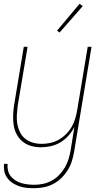

<svg xmlns="http://www.w3.org/2000/svg" viewBox="-23 -766 543 1009"><path d="M157 223Q136 223 116 221Q96 219 77.5 212.5Q59 206 43 195.5Q27 185 15.5 169.5Q4 154 0 135Q-4 116 -2 95H17Q15 113 19 130Q23 147 33.5 160Q44 173 58 182Q72 191 88.5 196Q105 201 123 203Q141 205 158 205Q181 205 204 200Q227 195 248.5 183.5Q270 172 287.5 154Q305 136 317.5 114.5Q330 93 337 70.5Q344 48 348 25L368 -99Q356 -75 337 -53.5Q318 -32 294.5 -18Q271 -4 244.5 2Q218 8 192 8Q165 8 140.5 1Q116 -6 96.5 -21.5Q77 -37 65 -59.5Q53 -82 49 -107.5Q45 -133 46 -159.5Q47 -186 51 -213L102 -520H122L70 -210Q67 -186 65.5 -162Q64 -138 68 -115Q72 -92 82 -71.5Q92 -51 109.5 -37Q127 -23 149.5 -16.5Q172 -10 196 -10Q218 -10 241.5 -15Q265 -20 286 -32Q307 -44 324.5 -61.5Q342 -79 354 -100Q366 -121 372.5 -143.5Q379 -166 383 -189L438 -520H458L367 28Q363 53 355.5 78Q348 103 334 126Q320 149 300.5 168.5Q281 188 257 200.5Q233 213 207.5 218Q182 223 157 223ZM290 -595 277 -605 395 -746 412 -734Z"/></svg>

Font: Iosevka Thin
Style: Italic
Weight: 100
Italic angle: -9°
Monospace: yes
Designer: Belleve Invis
Foundry: Belleve Invis
Version: Version 32.5.0; ttfautohint (v1.8.4)